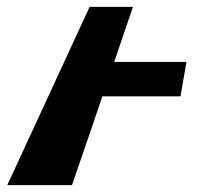

<svg xmlns="http://www.w3.org/2000/svg" viewBox="-20 -539 577 558"><path d="M366.4 -519H240.4L1.2 -1H189.2L237.7 -142L277.6 -259H504.6L521.9 -359H311.9L341.1 -445Z"/></svg>

Font: Hussar Milosc
Style: Obl
Weight: 700
Foundry: Cannot Into Space Fonts
Version: Version 1.02